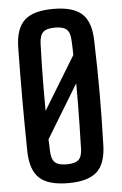

<svg xmlns="http://www.w3.org/2000/svg" viewBox="-56 -848 570 896"><g transform="rotate(-5 228.5 -400.0)"><path d="M228 8Q134.5 8 93 -30Q51.5 -68 49.5 -156Q48.5 -224 48 -284Q47.5 -344 47.5 -401.5Q47.5 -459 48 -518.5Q48.5 -578 49.5 -644.5Q51.5 -732 93 -770Q134.5 -808 228 -808Q320.5 -808 362 -770Q403.5 -732 405.5 -644.5Q407.5 -577.5 408.5 -518Q409.5 -458.5 409.5 -401Q409.5 -343.5 408.5 -283.8Q407.5 -224 405.5 -156Q403.5 -68 362 -30Q320.5 8 228 8ZM228 -80Q267.5 -80 283.8 -95.5Q300 -111 300.5 -150.5Q302 -208 303 -257.5Q304 -307 304.5 -354.5Q305 -402 304.5 -453L153 -203.5Q154 -190.5 154.2 -177.2Q154.5 -164 155 -150.5Q156 -111 172.2 -95.5Q188.5 -80 228 -80ZM151 -337 302.5 -585.5Q302.5 -601.5 302 -617.5Q301.5 -633.5 300.5 -650Q300 -689 283.8 -704.8Q267.5 -720.5 228 -720.5Q188.5 -720.5 172.2 -704.8Q156 -689 155 -650Q153 -591.5 152 -540.2Q151 -489 150.8 -439.5Q150.5 -390 151 -337Z"/></g></svg>

Font: Big Shoulders Medium
Style: Regular
Weight: 500
Designer: Patric King
Foundry: XO Type Co
Version: Version 2.002